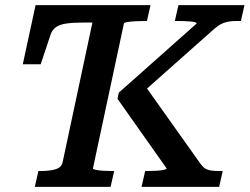

<svg xmlns="http://www.w3.org/2000/svg" viewBox="-20 -730 975 750"><path d="M533 0 547 -62H556Q574 -62 591 -63Q608 -64 619.5 -66.5Q631 -69 631 -72L439 -344L444 -368L748 -638Q749 -641 742.5 -643Q736 -645 725 -646Q714 -647 700.5 -647.5Q687 -648 673 -648H663L677 -710H935L921 -648H903Q886 -648 872 -645.5Q858 -643 845.5 -637Q833 -631 819 -619L517 -351L531 -417L764 -89Q773 -77 782 -71.5Q791 -66 803.5 -64Q816 -62 834 -62H850L836 0ZM341 -642H309Q265 -642 238.5 -638Q212 -634 198 -623.5Q184 -613 178 -596L139 -479H69L119 -710H568L554 -648H545Q527 -648 509 -647Q491 -646 478 -644Q465 -642 464 -638L343 -72Q343 -69 354.5 -66.5Q366 -64 383.5 -63Q401 -62 417 -62H426L412 0H116L130 -62H141Q174 -62 197.5 -69Q221 -76 225 -98Z"/></svg>

Font: Roboto Serif Medium
Style: Italic
Weight: 500
Italic angle: -10°
Designer: Greg Gazdowicz
Foundry: Commercial Type
Version: Version 1.008